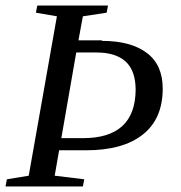

<svg xmlns="http://www.w3.org/2000/svg" viewBox="-25 -675 655 695"><path d="M276 -175Q464 -175 466 -349Q466 -419 430 -452Q394 -485 324 -485H251L197 -175ZM343 -529 345 -527Q449 -527 507 -483Q564 -440 564 -354Q564 -245 492 -188Q420 -131 287 -131H189L173 -39L280 -26L275 0H-5L0 -26L79 -39L181 -616L105 -629L110 -655H366L361 -629L275 -616L259 -529Z"/></svg>

Font: Libra Serif Modern
Style: Italic
Weight: 400
Italic angle: -12°
Designer: Stefan Peev, Context Ltd
Foundry: Stefan Peev, Context Ltd
Version: Version 1.000